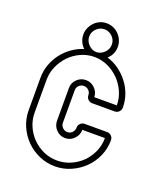

<svg xmlns="http://www.w3.org/2000/svg" viewBox="-135 -820 812 927"><g transform="rotate(20 271.0 -356.5)"><path d="M166 -635Q166 -653 173 -669Q180 -685 192 -697.5Q204 -710 220 -717Q236 -724 254 -724Q272 -724 288.5 -717Q305 -710 317 -697.5Q329 -685 336 -669Q343 -653 343 -635Q343 -596 314 -570Q347 -560 374.5 -540Q402 -520 422.5 -493.5Q443 -467 454.5 -435Q466 -403 466 -368Q466 -355 457 -346Q448 -337 435 -337H319Q307 -337 298 -346Q289 -355 289 -368Q289 -382 278.5 -392Q268 -402 254 -402Q240 -402 229.5 -392Q219 -382 219 -368V-200Q219 -186 229.5 -175.5Q240 -165 254 -165Q269 -165 279 -175.5Q289 -186 289 -200Q289 -213 298 -222Q307 -231 319 -231H435Q448 -231 457 -222Q466 -213 466 -200Q466 -157 449 -118.5Q432 -80 403 -51.5Q374 -23 335.5 -6Q297 11 254 11Q211 11 172.5 -6Q134 -23 105.5 -51.5Q77 -80 60 -118.5Q43 -157 43 -200V-368Q43 -403 54.5 -435Q66 -467 86 -493.5Q106 -520 134 -540Q162 -560 194 -570Q181 -582 173.5 -599Q166 -616 166 -635ZM254 -551Q218 -551 185 -536Q152 -521 127.5 -495.5Q103 -470 88.5 -437Q74 -404 74 -368V-200Q74 -163 88.5 -130Q103 -97 127.5 -72.5Q152 -48 184.5 -33.5Q217 -19 254 -19Q291 -19 324 -33.5Q357 -48 381.5 -72.5Q406 -97 420.5 -130Q435 -163 435 -200H319Q319 -174 300 -154Q281 -134 254 -134Q227 -134 208 -153.5Q189 -173 189 -200V-368Q189 -395 208.5 -413.5Q228 -432 254 -432Q280 -432 299.5 -413Q319 -394 319 -368H435Q435 -404 420.5 -437Q406 -470 381 -495.5Q356 -521 323 -536Q290 -551 254 -551ZM196 -635Q196 -612 213.5 -594Q231 -576 254 -576Q276 -576 294 -593.5Q312 -611 312 -635Q312 -659 295 -676Q278 -693 254 -693Q231 -693 213.5 -676Q196 -659 196 -635Z"/></g></svg>

Font: Lichte PostBus
Style: Regular
Weight: 400
Designer: Peter Wiegel
Version: Version 1.001